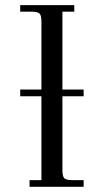

<svg xmlns="http://www.w3.org/2000/svg" viewBox="-20 -722 398 742"><path d="M58.1 -350.1V-376H140.1V-637.2Q140.1 -662.1 133.1 -669.4Q126 -676.8 101.1 -676.8H58.1V-702.1H267.1V-676.8H221.2V-376H303.2V-350.1H221.2V-65.9Q221.2 -40.5 228.3 -33.2Q235.4 -25.9 259.8 -25.9H303.2V0H94.2V-25.9H140.1V-350.1Z"/></svg>

Font: Dihjauti S
Style: Regular
Weight: 400
Designer: T. Christopher White
Version: Version 3.0.0